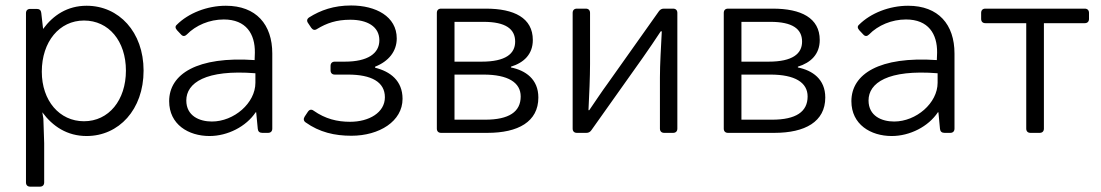

<svg xmlns="http://www.w3.org/2000/svg" viewBox="-20 -492 4078 711"><path d="M300.8 -470.7C229.5 -470.7 176.8 -435.5 139.6 -384.8L132.8 -444.3C131.8 -454.1 126 -459 116.2 -459H91.8C82 -459 76.2 -453.1 76.2 -443.4V183.6C76.2 193.4 82 199.2 91.8 199.2H127.9C137.7 199.2 143.6 193.4 143.6 183.6V38.1L140.6 -52.7L136.7 -76.2C174.8 -24.4 228.5 11.7 300.8 11.7C419.9 11.7 511.7 -85.9 511.7 -230.5C511.7 -374 419.9 -470.7 300.8 -470.7ZM291 -43C200.2 -43 134.8 -119.1 134.8 -226.6C134.8 -337.9 200.2 -416 291 -416C382.8 -416 446.3 -339.8 446.3 -230.5C446.3 -121.1 382.8 -43 291 -43Z M816.4 -470.7C747.1 -470.7 677.7 -443.4 634.8 -400.4C627.9 -394.5 628.9 -387.7 635.7 -379.9L650.4 -364.3C657.2 -356.4 665 -357.4 671.9 -364.3C705.1 -398.4 755.9 -419.9 808.6 -419.9C891.6 -419.9 924.8 -366.2 923.8 -296.9L922.9 -269.5C710 -284.2 606.4 -217.8 606.4 -117.2C606.4 -31.2 677.7 11.7 755.9 11.7C823.2 11.7 891.6 -23.4 926.8 -76.2H928.7L934.6 -14.6C935.5 -4.9 941.4 0 951.2 0H972.7C982.4 0 988.3 -5.9 988.3 -15.6V-293.9C988.3 -401.4 928.7 -470.7 816.4 -470.7ZM764.6 -42C718.8 -42 669.9 -62.5 669.9 -120.1C669.9 -184.6 741.2 -235.4 925.8 -220.7V-185.5C925.8 -110.4 846.7 -42 764.6 -42Z M1111.3 -39.1C1163.1 -2 1219.7 10.7 1281.2 10.7C1384.8 10.7 1470.7 -43 1470.7 -126C1470.7 -193.4 1424.8 -227.5 1369.1 -241.2V-245.1C1418.9 -264.6 1449.2 -301.8 1449.2 -349.6C1449.2 -431.6 1371.1 -471.7 1280.3 -471.7C1215.8 -471.7 1167 -454.1 1125 -427.7C1116.2 -421.9 1115.2 -414.1 1121.1 -406.2L1132.8 -388.7C1138.7 -380.9 1145.5 -378.9 1154.3 -384.8C1189.5 -406.2 1225.6 -418.9 1277.3 -418.9C1338.9 -418.9 1384.8 -394.5 1384.8 -342.8C1384.8 -293.9 1341.8 -263.7 1256.8 -263.7H1219.7C1210 -263.7 1204.1 -257.8 1204.1 -248V-231.4C1204.1 -221.7 1210 -215.8 1219.7 -215.8H1268.6C1355.5 -215.8 1405.3 -188.5 1405.3 -131.8C1405.3 -75.2 1346.7 -41 1276.4 -41C1228.5 -41 1184.6 -51.8 1141.6 -82C1133.8 -87.9 1126 -86.9 1120.1 -78.1L1108.4 -60.5C1103.5 -52.7 1103.5 -44.9 1111.3 -39.1Z M1597.7 -444.3V-15.6C1597.7 -5.9 1603.5 0 1613.3 0H1785.2C1898.4 0 1973.6 -41 1973.6 -130.9C1973.6 -199.2 1925.8 -231.4 1872.1 -242.2V-245.1C1919.9 -259.8 1953.1 -291 1953.1 -343.8C1953.1 -425.8 1883.8 -460 1779.3 -460H1613.3C1603.5 -460 1597.7 -454.1 1597.7 -444.3ZM1763.7 -263.7H1663.1V-411.1H1770.5C1852.5 -411.1 1887.7 -384.8 1887.7 -337.9C1887.7 -293 1852.5 -263.7 1763.7 -263.7ZM1776.4 -48.8H1663.1V-215.8H1770.5C1861.3 -215.8 1908.2 -186.5 1908.2 -134.8C1908.2 -78.1 1865.2 -48.8 1776.4 -48.8Z M2100.6 -444.3V-15.6C2100.6 -5.9 2106.4 0 2116.2 0H2151.4C2159.2 0 2165 -2.9 2169.9 -9.8L2360.4 -278.3C2379.9 -305.7 2408.2 -347.7 2426.8 -376H2430.7C2427.7 -315.4 2423.8 -254.9 2423.8 -205.1V-15.6C2423.8 -5.9 2429.7 0 2439.5 0H2472.7C2482.4 0 2488.3 -5.9 2488.3 -15.6V-444.3C2488.3 -454.1 2482.4 -460 2472.7 -460H2438.5C2430.7 -460 2424.8 -457 2419.9 -450.2L2229.5 -181.6C2210 -155.3 2181.6 -112.3 2162.1 -84H2159.2C2162.1 -143.6 2165 -205.1 2165 -254.9V-444.3C2165 -454.1 2159.2 -460 2149.4 -460H2116.2C2106.4 -460 2100.6 -454.1 2100.6 -444.3Z M2660.2 -444.3V-15.6C2660.2 -5.9 2666 0 2675.8 0H2847.7C2960.9 0 3036.1 -41 3036.1 -130.9C3036.1 -199.2 2988.3 -231.4 2934.6 -242.2V-245.1C2982.4 -259.8 3015.6 -291 3015.6 -343.8C3015.6 -425.8 2946.3 -460 2841.8 -460H2675.8C2666 -460 2660.2 -454.1 2660.2 -444.3ZM2826.2 -263.7H2725.6V-411.1H2833C2915 -411.1 2950.2 -384.8 2950.2 -337.9C2950.2 -293 2915 -263.7 2826.2 -263.7ZM2838.9 -48.8H2725.6V-215.8H2833C2923.8 -215.8 2970.7 -186.5 2970.7 -134.8C2970.7 -78.1 2927.7 -48.8 2838.9 -48.8Z M3342.8 -470.7C3273.4 -470.7 3204.1 -443.4 3161.1 -400.4C3154.3 -394.5 3155.3 -387.7 3162.1 -379.9L3176.8 -364.3C3183.6 -356.4 3191.4 -357.4 3198.2 -364.3C3231.4 -398.4 3282.2 -419.9 3335 -419.9C3418 -419.9 3451.2 -366.2 3450.2 -296.9L3449.2 -269.5C3236.3 -284.2 3132.8 -217.8 3132.8 -117.2C3132.8 -31.2 3204.1 11.7 3282.2 11.7C3349.6 11.7 3418 -23.4 3453.1 -76.2H3455.1L3460.9 -14.6C3461.9 -4.9 3467.8 0 3477.5 0H3499C3508.8 0 3514.6 -5.9 3514.6 -15.6V-293.9C3514.6 -401.4 3455.1 -470.7 3342.8 -470.7ZM3291 -42C3245.1 -42 3196.3 -62.5 3196.3 -120.1C3196.3 -184.6 3267.6 -235.4 3452.1 -220.7V-185.5C3452.1 -110.4 3373 -42 3291 -42Z M3780.3 -406.2V-15.6C3780.3 -5.9 3786.1 0 3795.9 0H3830.1C3839.8 0 3845.7 -5.9 3845.7 -15.6V-406.2H3997.1C4006.8 -406.2 4012.7 -412.1 4012.7 -421.9V-444.3C4012.7 -454.1 4006.8 -460 3997.1 -460H3628.9C3619.1 -460 3613.3 -454.1 3613.3 -444.3V-421.9C3613.3 -412.1 3619.1 -406.2 3628.9 -406.2Z"/></svg>

Font: Ed Sans Neue Light
Style: Regular
Weight: 300
Designer: Stephen Hutchings
Version: Version 1.004;PS 001.004;hotconv 1.0.88;makeotf.lib2.5.64775